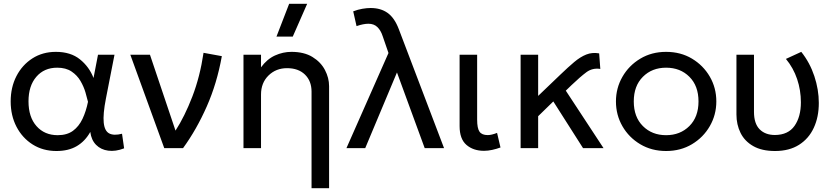

<svg xmlns="http://www.w3.org/2000/svg" viewBox="-20 -777 4368 1007"><path d="M276 15Q205.5 15 151.2 -19.2Q97 -53.5 66.5 -112.2Q36 -171 36 -245Q36 -319 66.2 -377.8Q96.5 -436.5 150 -470.8Q203.5 -505 273 -505Q350.5 -505 399.2 -465.8Q448 -426.5 470.5 -368L494 -490H580.5L535.5 -260Q519.5 -178 524 -134Q528.5 -90 552.8 -77.2Q577 -64.5 620 -75.5L631 1Q586 18.5 547.5 13.2Q509 8 484 -17.2Q459 -42.5 453.5 -85Q426.5 -36.5 383 -10.8Q339.5 15 276 15ZM282.5 -68Q331.5 -68 362.8 -91Q394 -114 412.8 -153.8Q431.5 -193.5 441.5 -243Q437 -262.5 428.2 -292.5Q419.5 -322.5 402.2 -352.2Q385 -382 355.2 -402Q325.5 -422 280 -422Q211.5 -422 170.5 -374.2Q129.5 -326.5 129.5 -245.5Q129.5 -163 171.5 -115.5Q213.5 -68 282.5 -68Z M841.5 0 663.5 -490H766.5L900.5 -92Q948.5 -166 988.8 -270.5Q1029 -375 1047.5 -500L1143.5 -482.5Q1118 -340 1064.5 -218.8Q1011 -97.5 940 0Z M1614 210V-296.5Q1614 -352 1579.5 -385.8Q1545 -419.5 1485.5 -419.5Q1427.5 -419.5 1388.2 -381Q1349 -342.5 1349 -281V0H1257V-490H1349V-424Q1380.5 -467 1422.2 -486Q1464 -505 1508.5 -505Q1575 -505 1618.8 -478.2Q1662.5 -451.5 1684.2 -410Q1706 -368.5 1706 -325V210ZM1430 -585 1496.5 -757H1591L1515.5 -585Z M1797 0 2017.5 -499 1987 -587.5Q1977.5 -617 1959.5 -634.8Q1941.5 -652.5 1912 -652.5Q1900 -652.5 1884.2 -649.5Q1868.5 -646.5 1850 -640L1832.5 -717.5Q1857 -727 1880.8 -731Q1904.5 -735 1924 -735Q1977 -735 2013 -709.2Q2049 -683.5 2071.5 -624.5L2309 0H2207.5L2062 -397L1895.5 0Z M2518.5 14Q2462.5 14 2426.5 -17Q2390.5 -48 2390.5 -115.5V-490H2482.5V-149.5Q2482.5 -104 2495 -86.2Q2507.5 -68.5 2538 -68.5Q2558 -68.5 2587 -80L2605 -3.5Q2583 4.5 2561 9.2Q2539 14 2518.5 14Z M2710.5 0V-490H2802.5V-274L2920 -386.5Q2959.5 -424.5 2991.5 -451.5Q3023.5 -478.5 3054.8 -491Q3086 -503.5 3122.5 -497L3128.5 -415.5Q3087.5 -422 3055.2 -398Q3023 -374 2977.5 -330.5L2947.5 -301.5L3145.5 0H3038L2882 -245L2802.5 -167.5V0Z M3473.5 15Q3397.5 15 3338 -20.5Q3278.5 -56 3244.5 -115Q3210.5 -174 3210.5 -245Q3210.5 -315 3244.5 -374.2Q3278.5 -433.5 3338 -469.2Q3397.5 -505 3473.5 -505Q3550 -505 3609.2 -469.5Q3668.5 -434 3702.8 -375Q3737 -316 3737 -245Q3737 -175 3703 -115.8Q3669 -56.5 3609.5 -20.8Q3550 15 3473.5 15ZM3473.5 -68Q3547.5 -68 3595.5 -115.8Q3643.5 -163.5 3643.5 -245Q3643.5 -326.5 3595.8 -374.2Q3548 -422 3473.5 -422Q3399.5 -422 3351.8 -374.2Q3304 -326.5 3304 -245Q3304 -163.5 3351.8 -115.8Q3399.5 -68 3473.5 -68Z M4045 15Q3975.5 15 3930.5 -10.8Q3885.5 -36.5 3864 -80Q3842.5 -123.5 3842.5 -176.5V-490H3934.5V-190Q3934.5 -129 3964 -99Q3993.5 -69 4044.5 -69Q4114 -69.5 4147.2 -117Q4180.5 -164.5 4180.5 -240.5Q4180.5 -303.5 4160.8 -362.2Q4141 -421 4102 -468L4182.5 -505Q4227.5 -448.5 4251 -377.8Q4274.5 -307 4274.5 -237Q4274.5 -163.5 4248.2 -106.8Q4222 -50 4170.8 -17.5Q4119.5 15 4045 15Z"/></svg>

Font: Geologica Light
Style: Regular
Weight: 300
Designer: Sindre Bremnes, Frode Helland
Foundry: Monokrom Skriftforlag AS
Version: Version 1.010; ttfautohint (v1.8.4.7-5d5b);gftools[0.9.28]